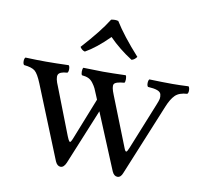

<svg xmlns="http://www.w3.org/2000/svg" viewBox="-76 -744 899 839"><g transform="rotate(10 373.5 -324.5)"><path d="M382.8 -659.2Q419.9 -599.1 492.2 -519Q482.4 -504.9 469.2 -502Q411.1 -539.1 366.2 -585Q310.1 -528.8 262.2 -502Q249 -504.9 240.2 -519Q316.4 -603 351.1 -659.2Q368.7 -663.1 382.8 -659.2ZM203.1 -397.9Q168.5 -396 162.8 -381.3Q157.2 -366.7 172.9 -331.1L252.9 -125Q259.8 -107.9 263.4 -104Q267.1 -100.1 270.5 -104.5Q273.9 -108.9 280.8 -127L351.1 -304.2L344.7 -319.8Q336.4 -340.8 331.5 -351.1Q326.7 -361.3 317.6 -373.5Q308.6 -385.7 296.9 -391.1Q285.2 -396.5 268.1 -397.9Q264.2 -401.9 264.2 -413.8Q264.2 -425.8 268.1 -431.2Q328.1 -429.2 356 -429.2Q396 -429.2 456.1 -431.2Q460 -426.3 460 -414.1Q460 -401.9 456.1 -397.9Q417 -395 410.9 -383.5Q404.8 -372.1 419.4 -336.9L505.9 -118.2Q511.7 -102.5 516.1 -103Q520.5 -103.5 527.8 -122.1L611.8 -330.1Q618.7 -346.7 620.4 -355.5Q622.1 -364.3 619.6 -375Q617.2 -385.7 602.5 -391.1Q587.9 -396.5 561 -397.9Q556.2 -401.9 556.2 -413.8Q556.2 -425.8 561 -431.2Q621.1 -429.2 663.1 -429.2Q695.3 -429.2 734.9 -431.2Q739.7 -426.3 740 -414.1Q740.2 -401.9 734.9 -397.9Q699.7 -396 682.1 -378.7Q664.6 -361.3 650.4 -326.2L520 -8.8Q512.2 12.2 497.1 12.2Q481.9 12.2 473.1 -7.8L370.1 -255.9L269 -9.8Q259.3 12.2 245.1 12.2Q230 12.2 221.2 -7.8L90.3 -331.1Q74.2 -370.6 60.1 -382.6Q45.9 -394.5 11.2 -397.9Q6.3 -401.9 6.1 -413.8Q5.9 -425.8 11.2 -431.2Q63 -429.2 102.1 -429.2Q143.1 -429.2 203.1 -431.2Q208 -426.3 208 -414.1Q208 -401.9 203.1 -397.9Z"/></g></svg>

Font: Linux Libertine
Style: Regular
Weight: 400
Designer: Philipp H. Poll
Foundry: Philipp H. Poll
Version: Version 5.3.0 ; ttfautohint (v0.9)